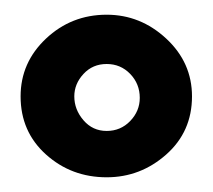

<svg xmlns="http://www.w3.org/2000/svg" viewBox="-20 -738 289 261"><path d="M125 -718Q171 -718 206 -685.5Q241 -653 241 -607Q241 -559 206 -528Q171 -497 125 -497Q77 -497 42.5 -528Q8 -559 8 -607Q8 -653 42.5 -685.5Q77 -718 125 -718ZM170 -605Q170 -624 157 -637.5Q144 -651 125 -651Q106 -651 93.5 -637.5Q81 -624 81 -607Q81 -589 93.5 -574.5Q106 -560 125 -560Q144 -560 157 -573.5Q170 -587 170 -605Z"/></svg>

Font: Palanquin SemiBold
Style: Regular
Weight: 600
Designer: Pria Ravichandran
Version: Version 1.0.4